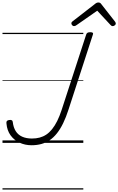

<svg xmlns="http://www.w3.org/2000/svg" viewBox="-20 -1149 951 1544"><path d="M234 19Q181 19 136.5 -2Q92 -23 64.5 -61.5Q37 -100 32 -155Q30 -169 35 -175.5Q40 -182 54 -184Q67 -186 74.5 -182Q82 -178 83 -166Q88 -124 106.5 -94.5Q125 -65 158 -50Q191 -35 237 -35Q270 -35 298.5 -42.5Q327 -50 352 -66.5Q377 -83 399 -110.5Q421 -138 440 -176Q459 -214 476 -266L673 -871Q676 -881 683.5 -885.5Q691 -890 706 -890Q720 -890 725.5 -885.5Q731 -881 727 -871L531 -268Q511 -206 488 -158.5Q465 -111 438 -77Q411 -43 380 -22Q349 -1 312.5 9Q276 19 234 19ZM575 -939Q567 -939 560.5 -946Q554 -953 554 -961Q554 -967 556.5 -970Q559 -973 563 -977L741 -1115Q750 -1123 757 -1126Q764 -1129 772 -1129Q779 -1129 785 -1125.5Q791 -1122 796 -1114L905 -975Q908 -971 909.5 -967Q911 -963 911 -959Q911 -951 902.5 -945Q894 -939 887 -939Q881 -939 876.5 -941.5Q872 -944 868 -949L762 -1063L597 -948Q590 -943 585.5 -941Q581 -939 575 -939ZM0 365H650V375H0ZM0 -20H650V0H0ZM0 -505H650V-500H0ZM0 -885H650V-875H0Z"/></svg>

Font: Playwrite DK Uloopet Guides
Style: Regular
Weight: 400
Designer: Veronika Burian, José Scaglione
Foundry: TypeTogether
Version: Version 1.003